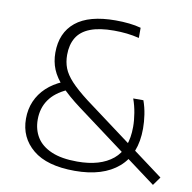

<svg xmlns="http://www.w3.org/2000/svg" viewBox="-71 -673 753 753"><g transform="rotate(10 305.0 -297.0)"><path d="M586 8 251.5 -241Q202 -278 173 -309Q144 -340 131.5 -370.5Q119 -401 119 -436.5Q119 -516 171.8 -559Q224.5 -602 330.5 -602Q359 -602 384.5 -599.2Q410 -596.5 431.5 -590.5V-550Q407 -556 382.2 -558.8Q357.5 -561.5 331 -561.5Q273 -561.5 236.5 -547.2Q200 -533 183 -504.8Q166 -476.5 166 -436Q166 -407.5 175.2 -383.5Q184.5 -359.5 208.2 -333.8Q232 -308 275.5 -274.5L610 -25.5ZM274 7Q163 7 106.8 -39.8Q50.5 -86.5 50.5 -161.5Q50.5 -199.5 64.2 -231.2Q78 -263 104 -287.5Q130 -312 167.5 -328L191.5 -300.5Q143 -279 119.8 -245.2Q96.5 -211.5 96.5 -166.5Q96.5 -126 115.5 -95.5Q134.5 -65 174.5 -47.8Q214.5 -30.5 277.5 -30.5Q369 -30.5 419.5 -72.2Q470 -114 470 -202.5Q470 -228.5 465.2 -257.2Q460.5 -286 451 -312.5H491.5Q501 -286 505.2 -257.8Q509.5 -229.5 509.5 -202.5Q509.5 -100 447.8 -46.5Q386 7 274 7Z"/></g></svg>

Font: Encode Sans SC ExtraLight
Style: Regular
Weight: 250
Designer: Multiple Designers
Foundry: Impallari Type
Version: Version 3.002